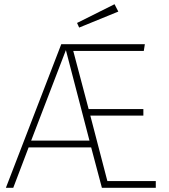

<svg xmlns="http://www.w3.org/2000/svg" viewBox="-20 -892 801 912"><path d="M542 -837 356 -761 346 -783 524 -872ZM490 -32H720V0H464L413 -192H116L43 0H8L271 -682H668L663 -650H328L401 -374H661V-343H409ZM128 -224H405L293 -654Z"/></svg>

Font: Fira Sans UltraLight
Style: Regular
Weight: 200
Designer: Carrois Corporate & Edenspiekermann AG
Foundry: Carrois Corporate GbR & Edenspiekermann AG
Version: Version 4.106;PS 004.106;hotconv 1.0.70;makeotf.lib2.5.58329